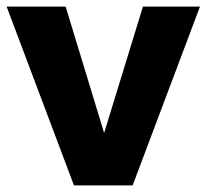

<svg xmlns="http://www.w3.org/2000/svg" viewBox="-25 -559 623 579"><path d="M-5 -539H173L289 -158L406 -539H578L375 0H198Z"/></svg>

Font: Trueno
Style: Bd
Weight: 700
Designer: Julieta Ulanovsky
Foundry: Julieta Ulanovsky
Version: Version 3.001b